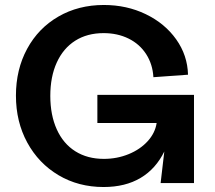

<svg xmlns="http://www.w3.org/2000/svg" viewBox="-20 -735 864 771"><path d="M44 -351Q44 -456 89 -539Q134 -622 214.5 -668.5Q295 -715 397 -715Q489 -715 565.5 -678Q642 -641 687.5 -577Q733 -513 735 -435L596 -425Q593 -477 567 -517.5Q541 -558 496.5 -580Q452 -602 396 -602Q330 -602 282 -571.5Q234 -541 208 -484Q182 -427 182 -350Q182 -273 208 -215.5Q234 -158 282.5 -127.5Q331 -97 397 -97Q450 -97 496.5 -116Q543 -135 573 -168Q603 -201 609 -241H371V-354H759V0H625L659 -291L679 -301Q675 -199 640.5 -128Q606 -57 544.5 -20.5Q483 16 396 16Q295 16 215 -31.5Q135 -79 89.5 -162.5Q44 -246 44 -351Z"/></svg>

Font: Uncut Sans Variable
Style: Regular
Weight: 400
Designer: Kasper Nordkvist
Foundry: UNCUT.wtf
Version: Version 1.304;Glyphs 3.2 (3246)